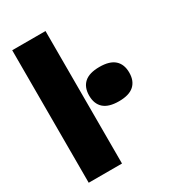

<svg xmlns="http://www.w3.org/2000/svg" viewBox="-194 -911 909 1014"><g transform="rotate(-30 260.0 -404.0)"><path d="M43.5 0V-808H246.5V0ZM275.5 -397Q275.5 -447.5 305.5 -474.5Q335.5 -501.5 398 -501.5Q460 -501.5 490 -474.5Q520 -447.5 520 -397Q520 -346.5 490 -319.5Q460 -292.5 398 -292.5Q335.5 -292.5 305.5 -319.5Q275.5 -346.5 275.5 -397Z"/></g></svg>

Font: Encode Sans Semi Condensed Black
Style: Regular
Weight: 900
Width: 4
Designer: Multiple Designers
Foundry: Impallari Type
Version: Version 2.000